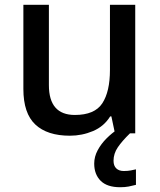

<svg xmlns="http://www.w3.org/2000/svg" viewBox="-20 -559 670 805"><path d="M547 -539V0H462L447 -71H442Q416 -29 370 -9.5Q324 10 273 10Q178 10 128 -37Q78 -84 78 -186V-539H185V-202Q185 -77 294 -77Q377 -77 409 -126Q441 -175 441 -266V-539ZM456 115Q456 136 467.5 147Q479 158 499 158Q516 158 528.5 155.5Q541 153 550 151V216Q535 220 519.5 223Q504 226 484 226Q429 226 402 199Q375 172 375 127Q375 98 389.5 71Q404 44 426.5 21.5Q449 -1 472 -16L525 0Q492 32 474 58.5Q456 85 456 115Z"/></svg>

Font: Noto Sans Ol Chiki Medium
Style: Regular
Weight: 500
Designer: Monotype Design Team, Lewis McGuffie
Foundry: Monotype Imaging Inc.
Version: Version 2.003; ttfautohint (v1.8.4.7-5d5b)